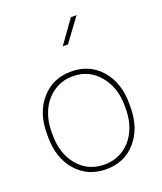

<svg xmlns="http://www.w3.org/2000/svg" viewBox="-137 -814 768 912"><g transform="rotate(-20 247.5 -358.0)"><path d="M58.1 -246.1V-227.5Q58.1 -135.3 108.9 -74.5Q159.7 -13.7 243.2 -13.7Q297.9 -13.7 340.1 -42.2Q382.3 -70.8 404.5 -119.1Q426.8 -167.5 426.8 -227.5V-246.1Q426.8 -335.9 375.5 -397.7Q324.2 -459.5 242.2 -459.5Q187.5 -459.5 145 -430.4Q102.5 -401.4 80.3 -353Q58.1 -304.7 58.1 -246.1ZM34.2 -227.5V-246.1Q34.2 -351.6 92 -417.5Q149.9 -483.4 242.7 -483.4Q335.4 -483.4 393.1 -417.5Q450.7 -351.6 450.7 -246.1V-227.5Q450.7 -122.1 393.1 -55.9Q335.4 10.3 242.7 10.3Q149.9 10.3 92 -55.9Q34.2 -122.1 34.2 -227.5ZM247.1 -609.4 330.6 -726.1H359.4L273.4 -609.4Z"/></g></svg>

Font: Yantramanav Thin
Style: Regular
Weight: 250
Version: Version 1.001;PS 1.0;hotconv 1.0.72;makeotf.lib2.5.5900; ttf